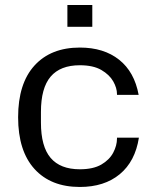

<svg xmlns="http://www.w3.org/2000/svg" viewBox="-20 -733 624 763"><path d="M297.3 10Q182 10 117 -61.6Q52 -133.3 52 -267Q52 -401 117 -472.5Q182 -544 297.3 -544Q392.6 -544 453.4 -495.6Q514.3 -447.2 531 -356H444.9V-359Q444.9 -383.4 429.9 -409.8Q414.8 -436.2 382.6 -455Q350.3 -473.7 297.3 -473.7Q219.7 -473.7 181.2 -428.5Q142.7 -383.3 142.7 -287.9V-246.1Q142.7 -150.7 181.2 -105.5Q219.7 -60.3 297.3 -60.3Q350.3 -60.3 382.6 -79Q414.8 -97.8 429.9 -126.2Q444.9 -154.6 444.9 -182.4V-186H532Q517.3 -91.5 455.9 -40.7Q394.6 10 297.3 10ZM247.8 -626.6V-713H346.8V-626.6Z"/></svg>

Font: Mozilla Text ExtraLight
Style: Regular
Weight: 200
Designer: Studio DRAMA
Foundry: Studio DRAMA
Version: Version 1.000